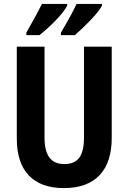

<svg xmlns="http://www.w3.org/2000/svg" viewBox="-20 -953 658 983"><path d="M502 -924V-933H372C358 -901 324 -840 292 -786V-773H363C407 -811 483 -885 502 -924ZM324 -924V-933H195C179 -901 147 -842 115 -786V-773H182C234 -814 304 -883 324 -924ZM552 -246V-714H410V-250C410 -154 379 -113 309 -113C243 -113 208 -154 208 -249V-714H66V-243C66 -77 151 10 307 10C468 10 552 -81 552 -246Z"/></svg>

Font: Noto Sans Georgian Condensed Bold
Style: Regular
Weight: 700
Width: 3
Designer: Monotype Design Team, Akaki Razmadze
Foundry: Google LLC
Version: Version 2.005